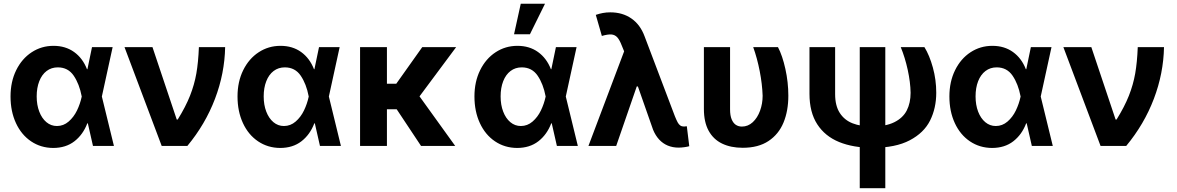

<svg xmlns="http://www.w3.org/2000/svg" viewBox="-20 -783 6312 1030"><path d="M36.5 -265.6Q36.5 -344.7 66.9 -406.5Q97.4 -468.3 150 -502.7Q202.6 -537.1 267 -537.1Q331.4 -537.1 377.5 -504Q423.6 -470.9 446.6 -411.9H489.9L526.1 -266.6L591.2 0H478.8L418.2 -266.6Q405.7 -332.4 375.4 -377Q345.1 -421.6 290.1 -421.6Q255.7 -421.6 230.1 -402.2Q204.5 -382.8 190.7 -347.4Q176.8 -311.9 176.8 -265.9Q176.8 -220.3 190.6 -184.3Q204.4 -148.3 229 -127.6Q253.6 -107 285.4 -107Q320.6 -107 348.2 -130.9Q375.8 -154.8 393 -190.3Q410.1 -225.8 418.2 -263.7L473.6 -530.3H584.3L526.1 -263.7L489.9 -121.2H448.3Q425.5 -61 379.3 -25.1Q333.1 10.7 264.9 10.7Q198.9 10.3 146.7 -24.8Q94.5 -60 65.5 -122.8Q36.5 -185.5 36.5 -265.6Z M647.9 -530.3H797.9L928.1 -141.9H933.4Q976.1 -210.6 999.4 -269.6Q1022.7 -328.6 1033.3 -388.7Q1043.8 -448.8 1047 -530.3H1187.8Q1185.2 -389.4 1133.4 -253Q1081.6 -116.6 985 0H847.5Z M1254.2 -265.6Q1254.2 -344.7 1284.7 -406.5Q1315.2 -468.3 1367.8 -502.7Q1420.3 -537.1 1484.8 -537.1Q1549.2 -537.1 1595.3 -504Q1641.3 -470.9 1664.4 -411.9H1707.7L1743.9 -266.6L1808.9 0H1696.5L1635.9 -266.6Q1623.5 -332.4 1593.2 -377Q1562.9 -421.6 1507.9 -421.6Q1473.5 -421.6 1447.9 -402.2Q1422.3 -382.8 1408.5 -347.4Q1394.6 -311.9 1394.6 -265.9Q1394.6 -220.3 1408.4 -184.3Q1422.2 -148.3 1446.8 -127.6Q1471.4 -107 1503.1 -107Q1538.4 -107 1566 -130.9Q1593.6 -154.8 1610.7 -190.3Q1627.8 -225.8 1635.9 -263.7L1691.4 -530.3H1802.1L1743.9 -263.7L1707.7 -121.2H1666.1Q1643.3 -61 1597.1 -25.1Q1550.9 10.7 1482.7 10.7Q1416.7 10.3 1364.5 -24.8Q1312.2 -60 1283.2 -122.8Q1254.2 -185.5 1254.2 -265.6Z M2055.7 0H1911.6V-530.3H2055.7ZM2179 -196.8H2030.5L2012.7 -333.8H2105.8L2245.3 -530.3H2427.1ZM2097 -213.5 2215.3 -287.3 2422.1 0H2238.8Z M2525.2 -265.6Q2525.2 -344.7 2555.7 -406.5Q2586.2 -468.3 2638.8 -502.7Q2691.3 -537.1 2755.8 -537.1Q2820.2 -537.1 2866.2 -504Q2912.3 -470.9 2935.4 -411.9H2978.7L3014.9 -266.6L3079.9 0H2967.5L2906.9 -266.6Q2894.5 -332.4 2864.2 -377Q2833.8 -421.6 2778.9 -421.6Q2744.5 -421.6 2718.9 -402.2Q2693.3 -382.8 2679.5 -347.4Q2665.6 -311.9 2665.6 -265.9Q2665.6 -220.3 2679.4 -184.3Q2693.1 -148.3 2717.8 -127.6Q2742.4 -107 2774.1 -107Q2809.4 -107 2837 -130.9Q2864.6 -154.8 2881.7 -190.3Q2898.8 -225.8 2906.9 -263.7L2962.3 -530.3H3073.1L3014.9 -263.7L2978.7 -121.2H2937.1Q2914.3 -61 2868.1 -25.1Q2821.9 10.7 2753.7 10.7Q2687.7 10.3 2635.5 -24.8Q2583.2 -60 2554.2 -122.8Q2525.2 -185.5 2525.2 -265.6ZM2773.7 -763.1H2903.8L2822.8 -599.2H2737.6Z M3483.4 -87.2 3392.2 -347.2 3335.9 -488.9 3315.5 -538.7Q3303.5 -569.8 3291 -583.2Q3278.4 -596.6 3259.8 -598.1Q3241.1 -599.6 3208.7 -590.2L3176.2 -703.2Q3195.4 -709.8 3214.2 -713.3Q3233.1 -716.8 3253.9 -716.8Q3319.8 -716.8 3367.4 -683.7Q3415 -650.6 3438.2 -587.4L3600.6 -159.1Q3609.4 -137.6 3615.4 -126.5Q3621.5 -115.3 3629.6 -109.7Q3637.6 -104.2 3649.4 -104.2Q3655.8 -104.6 3664.5 -105.7L3677.6 1.3Q3667.9 4.3 3651.3 6.6Q3634.6 8.9 3620.3 8.9Q3588.6 8.9 3562.2 -2.1Q3535.9 -13.1 3516 -34.6Q3496.2 -56.1 3483.4 -87.2ZM3347 -557.5 3436.9 -319.2H3395.9L3285.6 0H3136.7Z M3896.5 -530.3V-196.4Q3896.5 -163.4 3905 -142.9Q3913.6 -122.4 3927.6 -113.2Q3941.7 -104 3959.9 -104Q3992.9 -104 4018.3 -127.5Q4043.6 -151.1 4057.4 -189.1Q4071.2 -227.1 4071.2 -269.5Q4069.1 -331.8 4055.6 -401.2Q4042.1 -470.5 4020.6 -530.3H4153.4Q4177.4 -484.8 4193.2 -413.3Q4209.1 -341.9 4209.1 -269.5Q4209.1 -188.4 4183.3 -125.7Q4157.5 -63 4102.9 -26.6Q4048.3 9.8 3964.5 9.8Q3900.4 9.8 3853.6 -12.8Q3806.7 -35.5 3781.4 -81.9Q3756.1 -128.3 3756.1 -198.3V-530.3Z M4460.1 -530.3V-278.2Q4460.1 -215.7 4485.1 -177.1Q4510.1 -138.4 4553.9 -121.4Q4597.7 -104.4 4657.2 -104.4Q4731.3 -104.4 4777.6 -127.4Q4823.9 -150.3 4844.5 -190.6Q4865 -230.9 4865 -285.4Q4864.1 -341.4 4849.7 -407.8Q4835.2 -474.1 4812.1 -530.3H4939.1Q4966.4 -486.2 4984.5 -420.5Q5002.6 -354.8 5002.6 -285.4Q5002.6 -202.9 4969.6 -136.6Q4936.5 -70.3 4860.2 -30.3Q4783.9 9.8 4662.2 9.8Q4557.4 9.8 4481.6 -21.1Q4405.8 -52.1 4364.2 -116.4Q4322.5 -180.8 4322.5 -279.9V-530.3ZM4729.3 -530.3V226.6H4592.2V-530.3Z M5073.1 -265.6Q5073.1 -344.7 5103.6 -406.5Q5134 -468.3 5186.6 -502.7Q5239.2 -537.1 5303.6 -537.1Q5368 -537.1 5414.1 -504Q5460.2 -470.9 5483.2 -411.9H5526.5L5562.7 -266.6L5627.8 0H5515.4L5454.8 -266.6Q5442.4 -332.4 5412 -377Q5381.7 -421.6 5326.7 -421.6Q5292.4 -421.6 5266.8 -402.2Q5241.2 -382.8 5227.3 -347.4Q5213.5 -311.9 5213.5 -265.9Q5213.5 -220.3 5227.2 -184.3Q5241 -148.3 5265.6 -127.6Q5290.2 -107 5322 -107Q5357.2 -107 5384.9 -130.9Q5412.5 -154.8 5429.6 -190.3Q5446.7 -225.8 5454.8 -263.7L5510.2 -530.3H5620.9L5562.7 -263.7L5526.5 -121.2H5484.9Q5462.1 -61 5416 -25.1Q5369.8 10.7 5301.5 10.7Q5235.5 10.3 5183.3 -24.8Q5131.1 -60 5102.1 -122.8Q5073.1 -185.5 5073.1 -265.6Z M5684.5 -530.3H5834.5L5964.7 -141.9H5970Q6012.7 -210.6 6036 -269.6Q6059.3 -328.6 6069.9 -388.7Q6080.4 -448.8 6083.6 -530.3H6224.4Q6221.8 -389.4 6170 -253Q6118.2 -116.6 6021.6 0H5884.1Z"/></svg>

Font: WEMIX Pretendard Variable
Style: Regular
Weight: 400
Designer: Base glyphs from Inter by Rasmus Andersson; Hangeul glyphs from Noto Sans CJK(Source Han Sans) by Jang Soo-young and Kan
Foundry: Kil Hyung-jin
Version: Version 1.000;Glyphs 3.2 (3208)